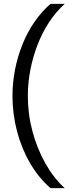

<svg xmlns="http://www.w3.org/2000/svg" viewBox="-20 -813 379 1000"><path d="M243 167Q181 113 136.5 36.5Q92 -40 68.5 -130Q45 -220 45 -313Q45 -383 58.5 -451.5Q72 -520 97.5 -583Q123 -646 160 -699.5Q197 -753 243 -793H317Q271 -751 235.5 -697Q200 -643 175.5 -579.5Q151 -516 138 -448.5Q125 -381 125 -313Q125 -218 149.5 -127.5Q174 -37 217 39Q260 115 317 167Z"/></svg>

Font: Mona Sans SemiExpanded
Style: Regular
Weight: 400
Width: 6
Designer: Deni Anggara
Foundry: GitHub
Version: Version 2.000